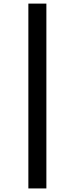

<svg xmlns="http://www.w3.org/2000/svg" viewBox="-20 -810 415 1066"><path d="M237.5 236.2H137.5V-790H237.5Z"/></svg>

Font: Cambay
Style: Bold
Weight: 700
Designer: Pooja Saxena
Foundry: Pooja Saxena
Version: Version 1.096;PS 001.096;hotconv 1.0.70;makeotf.lib2.5.58329